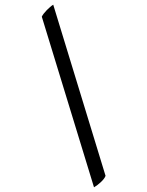

<svg xmlns="http://www.w3.org/2000/svg" viewBox="-299 -805 852 1111"><g transform="rotate(-30 127.0 -249.5)"><path d="M197 -739Q204 -744 216 -749Q228 -754 241 -757.5Q254 -761 266.5 -763.5Q279 -766 289 -766L56 243Q43 254 15.5 260.5Q-12 267 -35 267Z"/></g></svg>

Font: Lusitana
Style: Bold Italic
Weight: 700
Designer: Ana Paula Megda
Foundry: Ana Paula Megda
Version: Version 1.000; ttfautohint (v1.1) -l 8 -r 50 -G 200 -x 14 -D